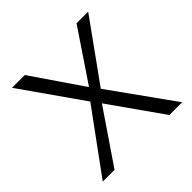

<svg xmlns="http://www.w3.org/2000/svg" viewBox="-169 -813 968 968"><g transform="rotate(-45 315.5 -329.0)"><path d="M275 -330 45 -658H136L322 -386L505 -658H588L358 -338L600 0H509L310 -282L118 0H34Z"/></g></svg>

Font: QiushuiShotai Bright
Style: Regular
Weight: 400
Designer: Christian Thalmann (Catharsis Fonts)
Version: Version 1.250;